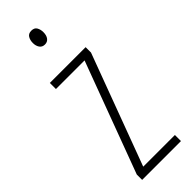

<svg xmlns="http://www.w3.org/2000/svg" viewBox="-246 -743 759 759"><g transform="rotate(-45 133.5 -363.5)"><path d="M245 0H28V-30L201 -495H41V-529H241V-499L68 -34H245ZM135 -727Q152 -727 158.5 -715.5Q165 -704 165 -689Q165 -671 157 -660.5Q149 -650 135 -650Q120 -650 112.5 -661Q105 -672 105 -688Q105 -704 112 -715.5Q119 -727 135 -727Z"/></g></svg>

Font: Noto Sans Malayalam ExtraCondensed ExtraLight
Style: Regular
Weight: 200
Width: 2
Designer: Jelle Bosma - Monotype Design Team
Foundry: Monotype Imaging Inc.
Version: Version 2.104; ttfautohint (v1.8.4.7-5d5b)